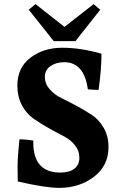

<svg xmlns="http://www.w3.org/2000/svg" viewBox="-20 -985 588 929"><path d="M505 -274Q505 -183 434.5 -129.5Q364 -76 267 -76Q199 -76 66 -107Q65 -129 65 -177Q65 -225 74 -311Q103 -311 141 -305Q141 -301 141 -296Q141 -150 272 -150Q315 -150 339.5 -168.5Q364 -187 364 -221.5Q364 -256 342 -283Q320 -310 286.5 -327Q253 -344 214 -366Q175 -388 141.5 -411.5Q108 -435 86 -476Q64 -517 64 -571Q64 -658 127.5 -706Q191 -754 281 -754Q371 -754 471 -725Q471 -650 457 -550Q430 -550 405 -553Q387 -684 291 -684Q251 -684 224 -665Q197 -646 197 -613Q197 -580 220 -553.5Q243 -527 277 -510.5Q311 -494 351 -472.5Q391 -451 425 -428.5Q459 -406 482 -366Q505 -326 505 -274ZM465 -938 345 -786H240L119 -938L152 -965L292 -855L433 -965Z"/></svg>

Font: Halant
Style: Bold
Weight: 700
Designer: Hitesh Malaviya (Devanagari), Satya Rajpurohit (Latin)
Foundry: Indian Type Foundry
Version: Version 1.101;PS 1.0;hotconv 1.0.78;makeotf.lib2.5.61930; tt